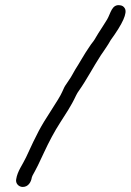

<svg xmlns="http://www.w3.org/2000/svg" viewBox="-20 -674 517 760"><path d="M106 28C106 26 110 18 118 4C122 -2 134 -27 154 -70C174 -113 195 -153 219 -190C239 -222 260 -251 281 -296C285 -304 288 -309 291 -313C323 -358 349 -409 379 -455L388 -468C400 -487 404 -490 418 -515C466 -581 485 -623 474 -641C470 -648 464 -652 456 -653C422 -659 418 -620 404 -597C393 -580 380 -558 369 -542C363 -533 356 -519 350 -511C341 -500 340 -498 330 -483C317 -465 293 -422 278 -399C270 -386 262 -369 253 -357L241 -339C237 -334 232 -324 226 -310C220 -296 204 -270 180 -233C140 -171 129 -151 83 -51C69 -21 49 3 44 36C41 52 54 66 70 66C91 66 103 48 106 28Z"/></svg>

Font: Squarish
Style: It
Weight: 400
Foundry: Cannot Into Space Fonts
Version: Version 0.272